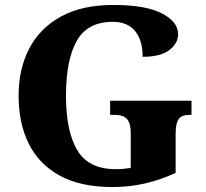

<svg xmlns="http://www.w3.org/2000/svg" viewBox="-20 -744 832 774"><path d="M433 10Q305 10 221 -36Q137 -82 96 -164.5Q55 -247 55 -358Q55 -466 98 -548.5Q141 -631 226 -677.5Q311 -724 437 -724Q567 -724 632.5 -690Q698 -656 698 -606Q698 -570 663 -542.5Q628 -515 555 -515Q555 -582 524.5 -619Q494 -656 435 -656Q332 -656 289 -578.5Q246 -501 246 -358Q246 -215 291.5 -138.5Q337 -62 447 -62Q476 -62 507 -67V-209Q507 -247 492 -264Q477 -281 441 -281H424V-338H752V-281H744Q712 -281 700 -263.5Q688 -246 688 -205V-47Q627 -19 564.5 -4.5Q502 10 433 10Z"/></svg>

Font: Noto Serif Lao ExtraBold
Style: Regular
Weight: 800
Designer: Monotype Design Team
Foundry: Monotype Imaging Inc.
Version: Version 2.003; ttfautohint (v1.8.4.7-5d5b)